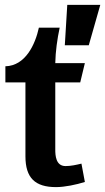

<svg xmlns="http://www.w3.org/2000/svg" viewBox="-20 -755 430 785"><path d="M255 -735 245 -570H343L390 -735ZM224 -642H139C124 -573 84 -486 2 -484V-418H84V-116C84 -28 123 10 209 10C245 10 292 0 327 -11L313 -86C292 -81 270 -76 248 -76C208 -76 206 -120 206 -143V-418H308L327 -497H206C207 -545 214 -595 224 -642Z"/></svg>

Font: Rosario
Style: Bold
Weight: 700
Designer: Hector Gatti
Foundry: Omnibus Type
Version: Version 1.100